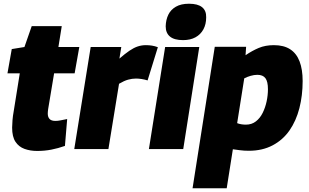

<svg xmlns="http://www.w3.org/2000/svg" viewBox="-20 -799 1658 1029"><path d="M340 -161 328 -17Q291 -4 255 3Q219 10 179 10Q142 10 111.5 -1Q81 -12 63 -39Q45 -66 45 -115Q45 -131 47 -155Q49 -179 53 -200L86 -406H20L43 -536L111 -547L150 -659H311L293 -547H405L380 -406H270L238 -214Q237 -207 236.5 -201Q236 -195 236 -190Q236 -172 245.5 -161.5Q255 -151 277 -151Q290 -151 304.5 -154Q319 -157 340 -161Z M630 -547 620 -485Q650 -511 673.5 -527Q697 -543 718 -550Q739 -557 762 -557Q779 -557 794.5 -554.5Q810 -552 826 -546L771 -368Q755 -373 739 -375.5Q723 -378 709 -378Q688 -378 666.5 -372Q645 -366 618 -350L561 0H378L466 -547Z M778 0 865 -547H1048L962 0ZM993 -779Q1040 -779 1063 -760.5Q1086 -742 1085 -706Q1085 -669 1070 -641.5Q1055 -614 1027.5 -599Q1000 -584 961 -584Q914 -584 891 -603Q868 -622 868 -658Q869 -693 882 -720Q895 -747 922.5 -763Q950 -779 993 -779Z M1012 210 1131 -548H1299L1296 -503Q1331 -527 1366.5 -542Q1402 -557 1448 -557Q1501 -557 1535 -535Q1569 -513 1585.5 -470Q1602 -427 1602 -365Q1602 -287 1584.5 -219Q1567 -151 1531.5 -100Q1496 -49 1441 -20Q1386 9 1314 9Q1288 9 1265.5 6Q1243 3 1228 1L1195 210ZM1298 -131Q1329 -131 1351.5 -148.5Q1374 -166 1388 -194.5Q1402 -223 1409 -256Q1416 -289 1416 -321Q1416 -362 1402.5 -380Q1389 -398 1359 -398Q1342 -398 1323 -392.5Q1304 -387 1289 -379L1251 -139Q1261 -135 1273 -133Q1285 -131 1298 -131Z"/></svg>

Font: Georama ExtraBold
Style: Italic
Weight: 800
Italic angle: -9°
Version: Version 1.001